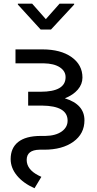

<svg xmlns="http://www.w3.org/2000/svg" viewBox="-20 -793 522 1029"><path d="M331.5 -379.4Q331.5 -412.1 300.5 -432.4Q269.5 -452.6 214.8 -453.6H63V-528.3H207Q305.7 -528.3 363.8 -486.8Q421.9 -445.3 421.9 -377.4Q421.9 -341.8 397 -312.7Q372.1 -283.7 327.6 -266.1Q432.6 -233.9 432.6 -148.4Q432.6 -76.2 373.3 -33.4Q314 9.3 216.3 9.3H191.9Q123 10.7 123 64Q123 115.2 186.5 147.5L201.7 154.8L165 215.8Q104.5 189 70.8 147.9Q37.1 106.9 37.1 59.6Q37.1 0 77.4 -32Q117.7 -64 196.8 -64.5H223.1Q278.8 -65.4 311.5 -88.9Q342.3 -111.3 342.3 -146.5Q342.3 -225.6 205.6 -227.1H130.9V-301.3H197.3Q331.5 -301.3 331.5 -379.4ZM225.6 -690.4 299.3 -773.4H377.4V-768.6L253.4 -634.8H197.8L75.7 -768.6V-773.4H152.3Z"/></svg>

Font: Roboto-ThirdPerson-AD3FC
Style: ThirdPerson-AD3FC
Weight: 400
Designer: Google
Version: Version 2.137; 2017